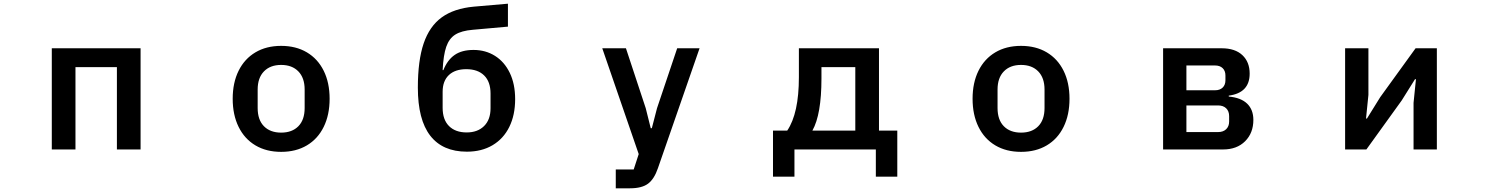

<svg xmlns="http://www.w3.org/2000/svg" viewBox="-20 -808 8040 1038"><path d="M388 0H260V-547H740V0H612V-445H388Z M1238 -274Q1238 -361 1270 -425.5Q1302 -490 1361 -525Q1420 -560 1500 -560Q1580 -560 1639 -525Q1698 -490 1730 -425.5Q1762 -361 1762 -274Q1762 -187 1730 -122Q1698 -57 1639 -22Q1580 13 1500 13Q1420 13 1361 -22Q1302 -57 1270 -122Q1238 -187 1238 -274ZM1627 -224V-324Q1627 -387 1593 -422Q1559 -457 1500 -457Q1441 -457 1407 -422Q1373 -387 1373 -324V-224Q1373 -160 1407 -125.5Q1441 -91 1500 -91Q1559 -91 1593 -125.5Q1627 -160 1627 -224Z M2765 -272Q2765 -186 2733.5 -122Q2702 -58 2643 -23Q2584 12 2504 12Q2373 12 2306 -74.5Q2239 -161 2239 -334Q2239 -481 2270.5 -573.5Q2302 -666 2368 -714Q2434 -762 2541 -772L2726 -788V-664L2536 -647Q2475 -642 2441.5 -621Q2408 -600 2392.5 -555Q2377 -510 2373 -429H2377Q2399 -484 2438 -511Q2477 -538 2540 -538Q2605 -538 2656 -506Q2707 -474 2736 -414Q2765 -354 2765 -272ZM2632 -302Q2632 -366 2597.5 -400Q2563 -434 2501 -434Q2440 -434 2406.5 -402Q2373 -370 2373 -312V-225Q2373 -161 2407.5 -126.5Q2442 -92 2503 -92Q2562 -92 2597 -126.5Q2632 -161 2632 -223Z M3309 210V108H3406L3433 25L3236 -547H3364L3471 -223L3498 -115H3504L3532 -223L3641 -547H3762L3537 101Q3517 160 3483.5 185Q3450 210 3386 210Z M4159 147V-102H4236Q4299 -195 4299 -391V-547H4732V-102H4831V147H4715V0H4275V147ZM4604 -102V-445H4421V-384Q4421 -189 4372 -102Z M5238 -274Q5238 -361 5270 -425.5Q5302 -490 5361 -525Q5420 -560 5500 -560Q5580 -560 5639 -525Q5698 -490 5730 -425.5Q5762 -361 5762 -274Q5762 -187 5730 -122Q5698 -57 5639 -22Q5580 13 5500 13Q5420 13 5361 -22Q5302 -57 5270 -122Q5238 -187 5238 -274ZM5627 -224V-324Q5627 -387 5593 -422Q5559 -457 5500 -457Q5441 -457 5407 -422Q5373 -387 5373 -324V-224Q5373 -160 5407 -125.5Q5441 -91 5500 -91Q5559 -91 5593 -125.5Q5627 -160 5627 -224Z M6268 0V-547H6585Q6657 -547 6696.5 -510Q6736 -473 6736 -410Q6736 -306 6623 -291V-286Q6689 -280 6722.5 -247.5Q6756 -215 6756 -160Q6756 -89 6711.5 -44.5Q6667 0 6592 0ZM6549 -320Q6575 -320 6590 -334.5Q6605 -349 6605 -374V-400Q6605 -425 6590 -439.5Q6575 -454 6549 -454H6394V-320ZM6565 -94Q6593 -94 6609 -109.5Q6625 -125 6625 -151V-180Q6625 -207 6609 -222.5Q6593 -238 6565 -238H6394V-94Z M7367 0H7252V-547H7378V-295L7365 -167H7370L7442 -283L7633 -547H7748V0H7622V-252L7635 -380H7630L7558 -265Z"/></svg>

Font: IBM Plex Sans JP SemiBold
Style: Regular
Weight: 600
Designer: Mike Abbink; Paul van der Laan; Pieter van Rosmalen; Wujin Sim; Yejin Wi; Jinhee Kim; Boomi Park; Yona Kim; Kichan Ma
Foundry: Sandoll Inc.
Version: Version 1.001